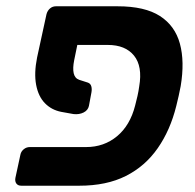

<svg xmlns="http://www.w3.org/2000/svg" viewBox="-20 -591 620 611"><path d="M226 -448 216 -399Q211 -374 214.5 -358Q218 -342 232 -337L260 -328Q268 -325 270.5 -316.5Q273 -308 271 -297L263 -254Q260 -240 246 -233Q232 -226 214 -228L175 -235Q144 -241 123 -262.5Q102 -284 95 -321Q88 -358 98 -408L128 -546Q131 -557 139 -564Q147 -571 158 -571H354Q441 -571 489 -540Q537 -509 552.5 -452Q568 -395 555 -317Q552 -302 548.5 -285.5Q545 -269 541 -254Q522 -177 482 -119.5Q442 -62 380.5 -31Q319 0 232 0H48Q37 0 32 -7Q27 -14 29 -25L45 -99Q47 -109 55.5 -116Q64 -123 75 -123H254Q311 -123 352.5 -157.5Q394 -192 410 -255Q414 -270 417.5 -285.5Q421 -301 423 -316Q434 -380 406.5 -414Q379 -448 323 -448Z"/></svg>

Font: Rubik SemiBold
Style: Italic
Weight: 600
Italic angle: -12°
Designer: Hubert and Fischer
Foundry: Hubert and Fischer
Version: Version 2.300;gftools[0.9.30]